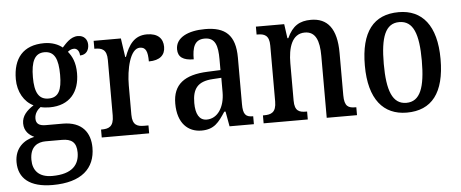

<svg xmlns="http://www.w3.org/2000/svg" viewBox="-52 -697 2545 1061"><g transform="rotate(-5 1220.5 -166.0)"><path d="M200 238C361 238 437 166 437 51C437 -31 393 -95 285 -95H191C155 -95 137 -107 137 -136C137 -164 154 -185 171 -197C183 -193 207 -191 221 -191C334 -191 388 -264 388 -366C388 -426 370 -461 348 -488C358 -496 368 -502 383 -502C401 -502 413 -484 413 -462C448 -462 463 -488 463 -517C463 -546 445 -570 410 -570C369 -570 341 -534 322 -514C299 -533 264 -547 221 -547C104 -547 48 -477 48 -362C48 -292 82 -234 133 -210C94 -185 67 -156 67 -115C67 -71 96 -48 122 -36C63 -24 12 18 12 95C12 185 74 238 200 238ZM219 -240C164 -240 143 -282 143 -364C143 -451 164 -497 218 -497C274 -497 294 -453 294 -365C294 -281 275 -240 219 -240ZM202 188C127 188 95 147 95 89C95 14 140 -6 182 -6H273C325 -6 353 14 353 71C353 137 315 188 202 188Z M493 0H756V-44H732C696 -44 667 -52 667 -111V-274C667 -361 691 -476 746 -476C779 -476 789 -451 789 -396C851 -396 880 -424 880 -469C880 -515 852 -546 791 -546C720 -546 689 -497 665 -432H661L646 -536H495V-492H498C536 -492 564 -483 564 -424V-116C564 -53 535 -44 496 -44H493Z M1046 10C1117 10 1143 -27 1180 -83H1187L1202 0H1337V-44H1334C1295 -44 1281 -60 1281 -116V-374C1281 -500 1225 -547 1114 -547C1019 -547 950 -514 950 -449C950 -406 979 -386 1037 -386C1037 -451 1050 -495 1107 -495C1167 -495 1179 -447 1179 -373V-314L1108 -311C978 -306 914 -257 914 -151C914 -41 972 10 1046 10ZM1080 -48C1038 -48 1019 -85 1019 -145C1019 -223 1047 -263 1132 -268L1180 -271V-191C1180 -108 1140 -48 1080 -48Z M1391 0H1636V-44H1631C1593 -44 1567 -52 1567 -111V-318C1567 -402 1589 -480 1661 -480C1721 -480 1741 -428 1741 -343V0H1909V-44H1904C1866 -44 1843 -53 1843 -116V-351C1843 -487 1792 -547 1701 -547C1638 -547 1598 -523 1568 -457H1563L1552 -536H1395V-492H1400C1437 -492 1465 -483 1465 -425V-115C1465 -53 1436 -44 1397 -44H1391Z M2185 10C2323 10 2396 -81 2396 -269C2396 -456 2317 -547 2188 -547C2048 -547 1976 -456 1976 -269C1976 -81 2056 10 2185 10ZM2187 -44C2110 -44 2081 -121 2081 -269C2081 -417 2109 -492 2186 -492C2264 -492 2292 -417 2292 -269C2292 -121 2264 -44 2187 -44Z"/></g></svg>

Font: Noto Serif Condensed Medium
Style: Regular
Weight: 500
Width: 3
Designer: Monotype Design Team
Foundry: Monotype Imaging Inc.
Version: Version 2.015